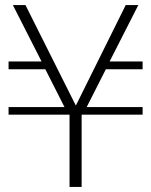

<svg xmlns="http://www.w3.org/2000/svg" viewBox="-20 -742 598 762"><path d="M546 -467V-498H415L529 -722H479L281 -323L81 -722H31L145 -498H14V-467H160L236 -317H14V-287H256V0H304V-287H546V-317H324L400 -467Z"/></svg>

Font: Perun ExtraLight
Style: Regular
Weight: 200
Foundry: Copyright (c) Stefan Peev, Context Ltd, 2016
Version: Version 1.089